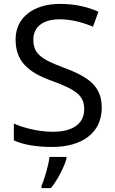

<svg xmlns="http://www.w3.org/2000/svg" viewBox="-20 -744 589 985"><path d="M502 -191C502 -303 433 -350 307 -397C191 -440 151 -469 151 -541C151 -603 197 -645 286 -645C348 -645 407 -628 457 -607L485 -684C431 -708 366 -724 288 -724C153 -724 60 -655 60 -542C60 -431 122 -374 244 -330C373 -283 412 -253 412 -183C412 -112 357 -68 251 -68C175 -68 99 -89 51 -110V-24C96 -2 167 10 247 10C403 10 502 -64 502 -191ZM321 70V61H234C229 104 208 176 193 209V221H241C277 178 312 106 321 70Z"/></svg>

Font: Noto Sans Hebrew Droid Medium
Style: Regular
Weight: 500
Designer: Monotype Design Team
Foundry: Monotype Imaging Inc.
Version: Version 1.100